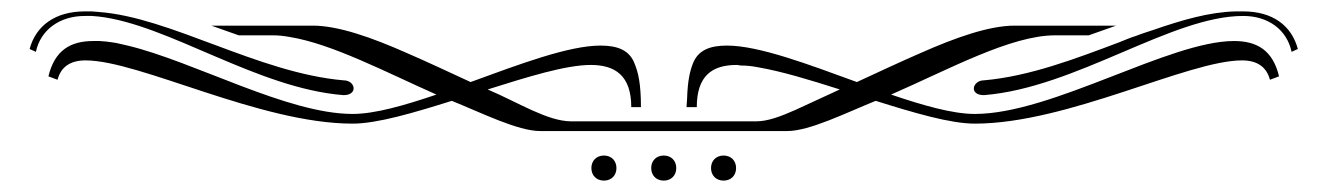

<svg xmlns="http://www.w3.org/2000/svg" viewBox="-20 -457 2338 337"><path d="M529 -412H351L399 -395H459C469 -395 478 -394 489 -392C563 -380 658 -330 746 -291C690 -272 638 -257 599 -257C484 -257 321 -349 204 -377C200 -378 195 -379 191 -380C183 -382 175 -383 167 -384C163 -384 159 -385 155 -385H144C104 -385 76 -369 65 -323L81 -317C87 -340 104 -351 130 -351C225 -351 436 -240 599 -240C642 -240 706 -259 773 -280C825 -259 889 -227 928 -227H1362C1401 -227 1465 -259 1517 -280C1584 -259 1648 -240 1691 -240C1854 -240 2065 -351 2160 -351C2186 -351 2203 -340 2209 -317L2225 -323C2214 -369 2186 -385 2146 -385C2032 -385 1827 -257 1691 -257C1652 -257 1600 -272 1544 -291C1645 -335 1754 -395 1832 -395H1891L1939 -412H1761C1716 -412 1657 -391 1596 -364C1559 -348 1521 -330 1484 -313C1399 -344 1312 -377 1256 -377C1226 -377 1205 -369 1196 -345C1191 -332 1187 -316 1186 -284C1186 -279 1185 -274 1185 -269H1203C1203 -324 1230 -343 1273 -343C1276 -343 1278 -342 1281 -342C1290 -342 1300 -341 1310 -339C1351 -332 1401 -317 1454 -300L1376 -264C1351 -253 1328 -244 1307 -244H983C941 -244 890 -277 836 -300C906 -322 973 -343 1017 -343C1060 -343 1088 -324 1088 -269H1105C1105 -311 1100 -330 1094 -345C1085 -369 1064 -377 1034 -377C978 -377 891 -344 806 -313C769 -330 731 -348 694 -364C633 -391 574 -412 529 -412ZM1250 -140C1263 -140 1272 -149 1272 -162C1272 -175 1263 -184 1250 -184C1237 -184 1228 -175 1228 -162C1228 -149 1237 -140 1250 -140ZM1040 -140C1053 -140 1062 -149 1062 -162C1062 -175 1053 -184 1040 -184C1027 -184 1018 -175 1018 -162C1018 -149 1027 -140 1040 -140ZM1145 -140C1158 -140 1167 -149 1167 -162C1167 -175 1158 -184 1145 -184C1132 -184 1123 -175 1123 -162C1123 -149 1132 -140 1145 -140ZM1707 -290C1869 -303 2036 -429 2162 -429C2207 -429 2239 -404 2247 -366L2258 -371C2247 -412 2214 -437 2162 -437H2149C2103 -436 2055 -422 2003 -404C1994 -401 1984 -398 1974 -394C1964 -391 1955 -387 1945 -383C1868 -354 1787 -323 1707 -316C1687 -316 1680 -290 1707 -290ZM583 -290C609 -290 604 -316 583 -316C433 -329 279 -427 153 -436C149 -436 145 -437 141 -437H129C77 -437 43 -412 32 -371L43 -366C51 -404 84 -429 129 -429H141C145 -429 149 -428 153 -428C276 -414 431 -302 583 -290Z"/></svg>

Font: FoglihtenDeH04
Style: Regular
Weight: 500
Version: Version 0.68